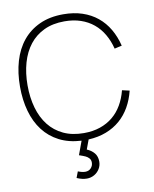

<svg xmlns="http://www.w3.org/2000/svg" viewBox="-102 -812 905 1127"><g transform="rotate(-10 350.0 -248.0)"><path d="M324 239Q295.5 239 264 225L278 188Q303 198 321 198Q342.5 198 355.2 184Q368 170 368 151Q368 135.5 359.5 125.8Q351 116 338.8 110.2Q326.5 104.5 304.5 97Q303.5 97 302.8 96.8Q302 96.5 301 96L331 14.5Q256 10.5 199.5 -18.5Q143 -47.5 105.2 -97Q67.5 -146.5 48.8 -213.5Q30 -280.5 30 -360Q30 -442.5 50.2 -511.5Q70.5 -580.5 111 -630Q151.5 -679.5 212 -707.2Q272.5 -735 353 -735Q416 -735 466.8 -718Q517.5 -701 556 -669.5Q594.5 -638 620.5 -593.5Q646.5 -549 660 -494L616 -484Q604 -531.5 581.5 -570.2Q559 -609 526 -636.2Q493 -663.5 449.8 -678.2Q406.5 -693 353 -693Q283.5 -693 231.5 -668.5Q179.5 -644 144.8 -599.8Q110 -555.5 92.5 -494.2Q75 -433 75 -360Q75 -287 92.5 -225.8Q110 -164.5 144.8 -120.2Q179.5 -76 231.5 -51.5Q283.5 -27 353 -27Q406.5 -27 449.8 -41.8Q493 -56.5 526 -83.8Q559 -111 581.5 -149.8Q604 -188.5 616 -236L660 -226Q647 -173.5 622.5 -130.5Q598 -87.5 562 -56.2Q526 -25 478.8 -6.8Q431.5 11.5 373 14.5L352 71Q379.5 82.5 395.8 102.5Q412 122.5 412 153Q412 176.5 400 196.2Q388 216 367.8 227.5Q347.5 239 324 239Z"/></g></svg>

Font: Vela Sans ExtLt
Style: Regular
Weight: 200
Designer: Principal design: Mikhail Sharanda - project Manrope.
Design modification: Ravid Balaliev
Foundry: Mikhail Sharanda
Version: Version 1.001